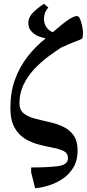

<svg xmlns="http://www.w3.org/2000/svg" viewBox="-20 -770 460 1017"><path d="M166 227 145 143V117Q235 117 287.5 110Q340 103 340 68Q340 42 318 30.5Q296 19 261 12.5Q226 6 187 -4Q148 -14 113.5 -34.5Q79 -55 57 -94Q35 -133 35 -200Q35 -282 59.5 -349Q84 -416 126 -470Q168 -524 220 -565V-568Q209 -569 187.5 -576.5Q166 -584 148 -602Q130 -620 130 -650Q130 -675 150.5 -698.5Q171 -722 213 -750L236 -730Q213 -705 213 -671Q213 -621 259 -599Q317 -649 344.5 -667Q372 -685 388 -685Q397 -685 403.5 -670.5Q410 -656 414 -637.5Q418 -619 419 -607Q420 -593 419 -581Q418 -569 415 -566Q412 -563 402 -559Q392 -555 369 -546Q346 -537 304 -518Q271 -497 232.5 -468Q194 -439 160 -402.5Q126 -366 104.5 -321Q83 -276 83 -224Q83 -188 105 -170Q127 -152 162.5 -142.5Q198 -133 237 -124.5Q276 -116 311 -100.5Q346 -85 368.5 -55Q391 -25 391 29Q391 79 370 115Q349 151 315.5 174.5Q282 198 242.5 211Q203 224 166 227Z"/></svg>

Font: STIX Two Text SemiBold
Style: Regular
Weight: 600
Designer: Ross Mills, John Hudson & Paul Hanslow, Tiro Typeworks Ltd; with prior portions MicroPress Inc., and Coen Hoffman.
Foundry: Tiro Typeworks Ltd
Version: Version 2.13 b171